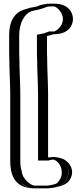

<svg xmlns="http://www.w3.org/2000/svg" viewBox="-20 -842 449 1050"><path d="M276 -822H253C237 -822 220 -818 202 -811C193 -807 187 -805 176 -804C159 -800 144 -797 129 -792C77 -774 50 -721 50 -649V-570C50 -555 50 -537 51 -517C51 -455 56 -389 56 -328V37C56 57 58 77 63 93C64 95 64 96 64 97C70 144 115 188 168 188H231C240 188 250 187 261 186C296 178 317 176 337 149C366 109 354 57 320 32C294 13 267 14 235 21H223V-328C223 -390 218 -456 218 -520C217 -539 217 -555 217 -570V-642C235 -646 245 -648 262 -655H276C321 -655 359 -693 359 -738C359 -783 321 -822 276 -822ZM71 37V-328C71 -390 66 -455 66 -517C65 -537 65 -555 65 -570V-649C65 -718 91 -763 134 -778C158 -786 186 -787 208 -797C225 -804 239 -807 253 -807H276C312 -807 344 -775 344 -738C344 -701 313 -670 276 -670H259C242 -663 233 -661 214 -657L202 -654V-570C202 -555 202 -538 203 -520C203 -456 208 -389 208 -328V36H237C268 29 289 29 311 45C339 65 349 107 325 140C309 162 293 163 258 171C248 172 240 173 231 173H168C100 173 71 108 71 37ZM168 173H231C240 173 248 172 258 171C293 163 309 162 325 140C349 107 339 65 311 45C289 29 268 29 237 36H208V-328C208 -389 203 -456 203 -520C202 -538 202 -555 202 -570V-654L214 -657C233 -661 242 -663 259 -670H276C313 -670 344 -701 344 -738C344 -775 312 -807 276 -807H253C239 -807 225 -804 208 -797C186 -787 158 -786 134 -778C91 -763 65 -718 65 -649V-570C65 -555 65 -537 66 -517C66 -455 71 -390 71 -328V37C71 108 100 173 168 173ZM56 37V-328C56 -389 51 -455 51 -517C50 -537 50 -555 50 -570V-649C50 -721 78 -774 129 -792C145 -797 159 -801 175 -804C186 -806 194 -807 202 -811C219 -819 238 -822 253 -822H276C321 -822 359 -783 359 -738C359 -693 321 -655 276 -655H262C247 -649 235 -646 217 -642V-570C217 -555 217 -539 218 -520C218 -456 223 -390 223 -328V21H235C266 14 294 14 320 33C354 58 367 109 338 149C318 176 295 179 262 186C251 188 240 188 231 188H168C87 188 56 110 56 37ZM276 -807C286 -806 324 -779 324 -738C324 -695 283 -671 276 -670H248L238 -666C223 -660 219 -659 202 -656L182 -652V-570C182 -555 182 -538 183 -520C183 -456 188 -390 188 -328V36H244C268 31 272 26 290 40C317 60 330 109 304 145C288 168 281 165 248 172C241 173 236 173 231 173H168C156 173 106 146 99 97C99 94 99 93 98 91C93 76 91 56 91 37V-328C91 -390 86 -455 86 -517C85 -537 85 -555 85 -570V-649C85 -720 117 -768 150 -780C174 -787 205 -791 227 -801C241 -807 250 -807 253 -807ZM36 37C36 102 51 188 168 188H231C244 188 258 187 271 185C305 178 340 171 359 145C386 108 376 63 341 37C329 28 313 21 289 18C272 16 256 17 243 19V-328C243 -389 238 -456 238 -520C237 -538 237 -555 237 -570V-645C251 -648 263 -651 273 -655H276C355 -655 379 -703 379 -738C379 -773 355 -822 276 -822H253C227 -822 204 -816 184 -808C178 -806 176 -805 169 -804C150 -802 133 -796 114 -790C52 -771 30 -717 30 -649V-570C30 -555 30 -537 31 -517C31 -455 36 -390 36 -328Z"/></svg>

Font: Blanket
Style: Black
Weight: 900
Foundry: Cannot Into Space Fonts
Version: Version 0.9